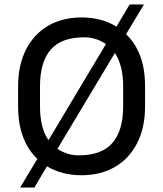

<svg xmlns="http://www.w3.org/2000/svg" viewBox="-20 -774 730 859"><path d="M544 -621Q629 -540 629 -388V-298Q629 -203 593.5 -133.5Q558 -64 494 -27Q430 10 345 10Q257 10 190 -30L134 65H70L147 -63Q61 -146 61 -298V-388Q61 -483 96.5 -552.5Q132 -622 196 -659Q260 -696 345 -696Q434 -696 501 -655L560 -754H624ZM159 -388V-298Q159 -200 197 -147L454 -577Q409 -607 357 -607Q254 -607 206.5 -551.5Q159 -496 159 -388ZM237 -108Q281 -79 333 -79Q435 -79 483 -134.5Q531 -190 531 -298V-388Q531 -481 494 -537Z"/></svg>

Font: Chivo
Style: Regular
Weight: 400
Designer: Hector Gatti
Foundry: Omnibus-Type
Version: Version 1.006; ttfautohint (v1.4.1)